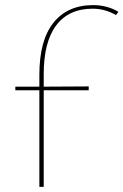

<svg xmlns="http://www.w3.org/2000/svg" viewBox="-20 -731 483 751"><path d="M443 -685 434 -672Q390 -697 343 -697Q249 -697 200 -632Q151 -567 151 -441V-392L327 -393V-378H151V0H134V-378H40V-392H134V-439Q134 -573 189 -642Q244 -711 344 -711Q399 -711 443 -685Z"/></svg>

Font: Ysabeau Infant Thin
Style: Regular
Weight: 200
Designer: Christian Thalmann (Catharsis Fonts)
Version: Version 0.003